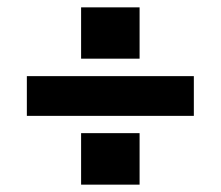

<svg xmlns="http://www.w3.org/2000/svg" viewBox="-20 -508 600 522"><path d="M53 -301H507V-193H53ZM200.5 -146H359.5V-6H200.5ZM200.5 -488H359.5V-348.5H200.5Z"/></svg>

Font: HK Grotesk ExtraBold
Style: Regular
Weight: 800
Designer: Alfredo Marco Pradil
Foundry: Hanken Design Co.
Version: Version 3.001